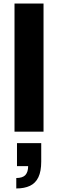

<svg xmlns="http://www.w3.org/2000/svg" viewBox="-20 -744 328 1085"><path d="M62 0V-724H226V0ZM72 321V262Q108 262 123.5 245Q139 228 139 195H76V65H213V169Q213 224 197 257.5Q181 291 149.5 306Q118 321 72 321Z"/></svg>

Font: Archivo SemiBold ExtraBold
Style: Regular
Weight: 800
Version: Version 2.001